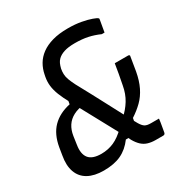

<svg xmlns="http://www.w3.org/2000/svg" viewBox="-167 -838 933 976"><g transform="rotate(-30 300.0 -350.0)"><path d="M257 -443Q280 -401 303.5 -357Q327 -313 348 -273Q369 -233 386.5 -200Q404 -167 416 -144.5Q428 -122 433 -114Q445 -94 456.5 -87Q468 -80 491 -80Q499 -80 507 -80Q515 -80 523 -80H538Q536 -61 532.5 -42.5Q529 -24 526 -5Q525 0 522 3Q519 6 513 6Q503 6 491.5 6Q480 6 469 6Q445 6 425 0Q405 -6 389.5 -20.5Q374 -35 361 -58Q355 -72 340.5 -98Q326 -124 308 -158Q290 -192 269 -230Q248 -268 228 -305.5Q208 -343 190 -376Q168 -416 156.5 -445.5Q145 -475 142 -500.5Q139 -526 144 -553L146 -563Q152 -595 167.5 -621.5Q183 -648 209.5 -667.5Q236 -687 274.5 -698Q313 -709 366 -709Q409 -709 443.5 -702.5Q478 -696 500 -688Q522 -680 527 -675Q529 -674 529.5 -671.5Q530 -669 529 -666Q526 -648 523 -631.5Q520 -615 517 -597H501Q467 -612 434 -619Q401 -626 359 -626Q320 -626 295.5 -618Q271 -610 257 -596Q248 -587 243 -576Q238 -565 234 -549Q231 -534 231.5 -518Q232 -502 238.5 -484.5Q245 -467 257 -443ZM164 9Q109 9 73 -11Q37 -31 23 -70Q9 -109 19 -164L26 -207Q38 -277 77 -316.5Q116 -356 181 -370L188 -412L243 -333Q206 -329 179.5 -315Q153 -301 137.5 -277.5Q122 -254 117 -221L110 -173Q102 -123 122.5 -97Q143 -71 196 -71Q235 -71 269.5 -86Q304 -101 340 -137L383 -72H339Q308 -30 266.5 -10.5Q225 9 164 9ZM484 -436Q503 -436 522.5 -436Q542 -436 562 -436Q567 -436 569.5 -433.5Q572 -431 570 -425L557 -346Q548 -296 530 -259.5Q512 -223 485.5 -197Q459 -171 425 -149L417 -104L380 -175Q412 -203 433.5 -238Q455 -273 463 -319Q470 -353 474.5 -379.5Q479 -406 484 -436Z"/></g></svg>

Font: Rec Mono Linear
Style: Italic
Weight: 400
Italic angle: -10°
Monospace: yes
Version: Version 1.085; ttfautohint (v1.8.4.7-5d5b)